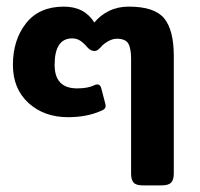

<svg xmlns="http://www.w3.org/2000/svg" viewBox="-20 -560 605 580"><path d="M376 -36V-382Q376 -414 367.5 -428.5Q359 -443 333 -443Q320 -443 306 -435Q292 -427 284 -417Q278 -411 274.5 -408.5Q271 -406 265 -406Q254 -406 244 -417Q233 -430 222.5 -437Q212 -444 198 -444Q145 -444 145 -364Q145 -293 213 -293Q246 -293 266 -303Q269 -305 274 -305Q283 -305 286 -293L298 -247Q299 -244 299 -239Q299 -230 285 -225Q242 -206 186 -206Q113 -206 66 -249Q19 -292 19 -364Q19 -439 58.5 -489.5Q98 -540 173 -540Q235 -540 265 -492Q283 -514 309.5 -527Q336 -540 369 -540Q447 -540 476 -504.5Q505 -469 505 -391V-36Q505 -17 497 -8.5Q489 0 468 0H411Q391 0 383.5 -8.5Q376 -17 376 -36Z"/></svg>

Font: Mitr
Style: Regular
Weight: 400
Designer: Thanarat Vachiruckul
Foundry: Cadson Demak
Version: Version 1.003